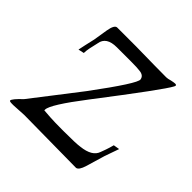

<svg xmlns="http://www.w3.org/2000/svg" viewBox="-133 -599 715 715"><g transform="rotate(45 224.0 -241.5)"><path d="M24 0Q10 0 10 -4Q10 -13 43 -44Q67 -75 103 -121.5Q139 -168 186 -229Q302 -385 298 -403Q295 -421 272 -423Q258 -425 227.5 -425Q197 -425 151 -425Q96 -425 90 -385Q85 -365 82 -349.5Q79 -334 79 -323L56 -318Q58 -329 62 -346.5Q66 -364 71 -386L80 -442Q86 -478 100 -478H200Q256 -477 296.5 -476.5Q337 -476 360 -476Q368 -476 381 -480Q395 -483 400 -483Q407 -483 407 -479Q407 -477 405 -473Q387 -438 215 -214Q126 -98 126 -72V-68Q137 -67 160.5 -65.5Q184 -64 221 -64H235Q297 -64 316 -67Q373 -73 384 -107Q387 -115 391.5 -127.5Q396 -140 401 -159L425 -163L405 -106L383 -32Q374 -2 361 0Q267 -1 86 -3L32 0Z"/></g></svg>

Font: Gideon Roman
Style: Regular
Weight: 400
Designer: Robert E. Leuschke
Foundry: Robert E. Leuschke
Version: Version 2.010